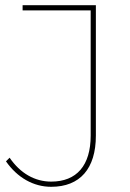

<svg xmlns="http://www.w3.org/2000/svg" viewBox="-20 -719 499 739"><path d="M349 -197V-699H67V-679H329V-197C329 -82 275 -20 177 -20C114 -20 58 -52 17 -112L3 -98C47 -35 109 0 177 0C288 0 349 -70 349 -197Z"/></svg>

Font: Montserrat Thin
Style: Regular
Weight: 250
Designer: Julieta Ulanovsky
Foundry: Julieta Ulanovsky
Version: Version 4.000